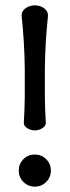

<svg xmlns="http://www.w3.org/2000/svg" viewBox="-20 -687 260 717"><path d="M110 -200Q95 -200 81.5 -208.5Q68 -217 69 -230Q72 -277 72.5 -327Q73 -377 72.5 -428Q72 -479 69 -529Q66 -579 61 -626Q60 -639 67 -648Q74 -657 86 -662Q98 -667 110 -667Q123 -667 134.5 -662Q146 -657 153 -648Q160 -639 159 -626Q154 -579 151 -529Q148 -479 147.5 -428Q147 -377 147.5 -327Q148 -277 151 -230Q152 -217 138.5 -208.5Q125 -200 110 -200ZM110 10Q85 10 67.5 -7.5Q50 -25 50 -50Q50 -75 67.5 -92.5Q85 -110 110 -110Q135 -110 152.5 -92.5Q170 -75 170 -50Q170 -25 152.5 -7.5Q135 10 110 10Z"/></svg>

Font: Winky Sans Light
Style: Regular
Weight: 300
Designer: Simon Atzbach
Foundry: typofactur
Version: Version 1.205